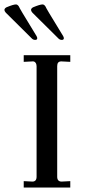

<svg xmlns="http://www.w3.org/2000/svg" viewBox="-57 -846 387 866"><path d="M50 0V-29L89 -27Q108 -27 108 -49V-548Q108 -557 103 -563.5Q98 -570 89 -569L50 -567V-597H260V-567L221 -569H219Q201 -569 201 -548V-49Q201 -27 221 -27L260 -29V0ZM207 -672Q176 -703 148 -730.5Q120 -758 105 -773Q90 -788 89 -789Q83 -796 83 -801Q83 -808 92 -813Q123 -826 135 -826Q142 -826 148 -817Q150 -810 211 -711L228 -683Q231 -677 231 -674Q231 -666 222 -666Q213 -666 207 -672ZM87 -672 -31 -789Q-37 -796 -37 -801Q-37 -808 -28 -813Q3 -826 15 -826Q22 -826 28 -817Q30 -810 91 -711L108 -683Q111 -677 111 -674Q111 -666 102 -666Q93 -666 87 -672Z"/></svg>

Font: UnnaRegular
Style: Regular
Weight: 400
Designer: Jorge de Buen Unna
Foundry: Omnibus-Type
Version: Version 2.008;hotconv 1.0.109;makeotfexe 2.5.65596